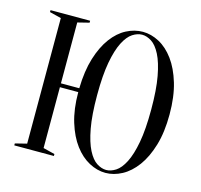

<svg xmlns="http://www.w3.org/2000/svg" viewBox="-105 -830 1006 960"><g transform="rotate(15 397.5 -350.0)"><path d="M190 -360H285Q287 -450 307.5 -516.5Q328 -583 361 -627.5Q394 -672 435.5 -693.5Q477 -715 520 -715Q563 -715 605 -692.5Q647 -670 680.5 -624.5Q714 -579 734.5 -510.5Q755 -442 755 -350Q755 -258 734.5 -189.5Q714 -121 680.5 -75.5Q647 -30 605 -7.5Q563 15 520 15Q477 15 435 -7.5Q393 -30 359.5 -74.5Q326 -119 305.5 -185.5Q285 -252 285 -340H190V-25L250 -10V0H45V-10L105 -25V-675L45 -690V-700H250V-690L190 -675ZM660 -350Q660 -453 647.5 -520.5Q635 -588 614.5 -628Q594 -668 569 -684Q544 -700 520 -700Q496 -700 471 -684Q446 -668 425.5 -628Q405 -588 392.5 -520.5Q380 -453 380 -350Q380 -247 392.5 -179.5Q405 -112 425.5 -72Q446 -32 471 -16Q496 0 520 0Q544 0 569 -16Q594 -32 614.5 -72Q635 -112 647.5 -179.5Q660 -247 660 -350Z"/></g></svg>

Font: Oranienbaum
Style: Regular
Weight: 400
Designer: Oleg Pospelov and Jovanny Lemonad
Foundry: Oleg Pospelov and jovanny Lemonad
Version: Version 1.001; ttfautohint (v0.91) -l 8 -r 50 -G 200 -x 0 -w